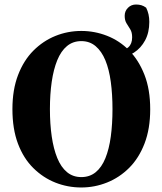

<svg xmlns="http://www.w3.org/2000/svg" viewBox="-20 -812 719 850"><path d="M340 18Q280 18 225.5 -3.5Q171 -25 127.5 -68Q84 -111 59.5 -176Q35 -241 35 -329Q35 -415 60 -480Q85 -545 128 -588Q171 -631 225.5 -653Q280 -675 340 -675Q399 -675 454 -653.5Q509 -632 551.5 -589Q594 -546 619.5 -481Q645 -416 645 -328Q645 -242 620 -177Q595 -112 552 -69Q509 -26 454 -4Q399 18 340 18ZM340 -28Q377 -28 403.5 -49.5Q430 -71 446.5 -111.5Q463 -152 470.5 -207.5Q478 -263 478 -329Q478 -394 470.5 -449.5Q463 -505 446.5 -545Q430 -585 403.5 -607.5Q377 -630 340 -630Q303 -630 276.5 -608Q250 -586 233.5 -545.5Q217 -505 209 -450Q201 -395 201 -329Q201 -263 209 -208Q217 -153 233.5 -112.5Q250 -72 276.5 -50Q303 -28 340 -28ZM504 -556V-585Q532 -588 548.5 -603Q565 -618 565 -647Q565 -669 556.5 -682.5Q548 -696 540 -709Q532 -722 532 -742Q532 -763 546.5 -777.5Q561 -792 582 -792Q595 -792 605.5 -789Q616 -786 627 -778Q634 -764 637.5 -748.5Q641 -733 641 -715Q641 -668 622.5 -633.5Q604 -599 573 -579Q542 -559 504 -556Z"/></svg>

Font: Source Serif 4 36pt
Style: Bold
Weight: 700
Designer: Frank Grießhammer
Foundry: Adobe Systems Incorporated
Version: Version 4.004;hotconv 1.0.116;makeotfexe 2.5.65601